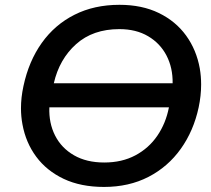

<svg xmlns="http://www.w3.org/2000/svg" viewBox="-20 -746 856 778"><path d="M401.5 11.5Q307.5 11.5 238.2 -21.2Q169 -54 126.8 -111Q84.5 -168 71 -242Q65 -274 65 -307.5Q65 -351 75 -397Q96.5 -498 149.2 -572Q202 -646 281.8 -686.2Q361.5 -726.5 464 -726.5Q555.5 -726.5 623.8 -693.2Q692 -660 734 -602Q776 -544 789.5 -469Q795 -437 795 -403.5Q795 -358.5 785 -311Q764.5 -215.5 712.5 -142.8Q660.5 -70 581.5 -29.2Q502.5 11.5 401.5 11.5ZM463.5 -628Q356.5 -628 288.5 -567.2Q220.5 -506.5 198 -408.5H679.5Q680.5 -471 654.8 -520.8Q629 -570.5 580.2 -599.2Q531.5 -628 463.5 -628ZM402.5 -87.5Q474 -87.5 528.5 -116.5Q583 -145.5 617.5 -196Q652 -246.5 664.5 -311H180Q177.5 -247.5 203.2 -196.8Q229 -146 279.8 -116.8Q330.5 -87.5 402.5 -87.5Z"/></svg>

Font: Heraclito Medium
Style: Italic
Weight: 500
Italic angle: -12°
Designer: Kostas Bartsokas (font) & Cristiano Sobral (main changes)
Foundry: Kostas Bartsokas (font) & Cristiano Sobral (main changes)
Version: Version 1.00;July 8, 2020;FontCreator 13.0.0.2655 64-bit